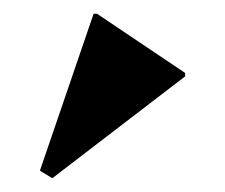

<svg xmlns="http://www.w3.org/2000/svg" viewBox="-20 -817 327 279"><path d="M56 -558 38 -569 116 -797H121L249 -711V-706Z"/></svg>

Font: Platypi Light SemiBold
Style: Regular
Weight: 600
Version: Version 1.200